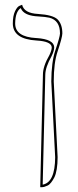

<svg xmlns="http://www.w3.org/2000/svg" viewBox="-20 -574 322 797"><path d="M147 203.1 158.2 -264.2Q158.2 -298.8 185.1 -345.2Q194.8 -365.2 194.8 -377.9Q192.9 -402.3 131.8 -405.8Q33.7 -411.6 33.2 -476.1Q33.2 -508.3 42.5 -527.6Q51.8 -546.9 62 -550.3L71.8 -554.2Q80.1 -519 138.2 -516.1Q199.2 -512.2 218.8 -493.7Q238.8 -473.6 238.8 -435.1Q238.3 -418 219.2 -360.8Q203.1 -313.5 203.1 -235.8L219.2 78.1Q219.2 106 215.6 127.9Q211.9 149.9 205.6 162.4Q199.2 174.8 192.1 183.8Q185.1 192.9 177 196.5Q168.9 200.2 163.6 201.7Q158.2 203.1 152.3 203.1ZM157.2 192.4Q208.5 183.1 209 78.6L192.9 -235.8Q193.4 -316.4 209.5 -364.3Q228.5 -420.4 229 -435.1Q229 -489.3 185.1 -500.5Q170.9 -503.9 137.7 -505.9Q87.4 -508.3 70.8 -531.7Q67.9 -536.6 65.9 -540.5Q43.9 -525.4 43 -478Q43 -476.6 43 -476.1Q43 -420.9 130.4 -416Q131.3 -416 132.3 -416Q203.6 -411.1 205.1 -377.9Q204.6 -361.8 193.8 -340.3Q168.5 -295.4 168 -263.7Z"/></svg>

Font: Linux Biolinum Outline O
Style: Bold
Weight: 700
Designer: Philipp H. Poll
Foundry: Philipp H. Poll
Version: Version 0.9.2